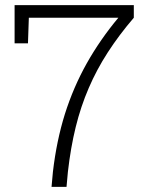

<svg xmlns="http://www.w3.org/2000/svg" viewBox="-20 -731 584 751"><path d="M245.6 -59.1 240.2 0H181.6L187 -59.1Q201.2 -180.7 233.9 -285.2Q267.1 -390.1 319.3 -483.2Q371.6 -576.2 442.9 -661.6H92.8L89.4 -561.5H37.1V-710.9H503.4V-661.6Q445.3 -593.8 401.6 -526.1Q357.9 -458.5 327.1 -386.7Q295.9 -314.5 276.1 -233.9Q256.3 -153.3 245.6 -59.1Z"/></svg>

Font: Suwannaphum Light
Style: Regular
Weight: 300
Designer: Danh Hong
Version: Version 8.002; ttfautohint (v1.8.3)